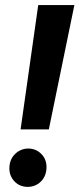

<svg xmlns="http://www.w3.org/2000/svg" viewBox="-20 -731 314 760"><path d="M173.3 -218.8H61.5L131.3 -710.9H274.4ZM17.1 -64.5Q17.1 -98.1 38.3 -120.1Q59.6 -142.1 90.8 -143.1Q122.1 -143.1 143.1 -122.1Q164.1 -101.1 164.1 -69.8Q164.1 -36.1 143.6 -14.2Q123 7.8 90.8 8.8Q58.1 8.8 37.6 -12.7Q17.1 -34.2 17.1 -64.5Z"/></svg>

Font: TypoPRO Roboto
Style: Bold Italic
Weight: 700
Italic angle: -12°
Designer: Google
Version: Version 2.136; 2016